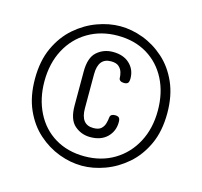

<svg xmlns="http://www.w3.org/2000/svg" viewBox="-96 -791 909 862"><g transform="rotate(15 358.0 -360.0)"><path d="M355 -35Q302 -35 248.5 -55Q195 -75 150 -115Q105 -155 78 -216Q51 -277 51 -358Q51 -442 79.5 -503.5Q108 -565 154 -605Q200 -645 254.5 -665Q309 -685 361 -685Q414 -685 467.5 -665Q521 -645 566 -605Q611 -565 638 -504Q665 -443 665 -362Q665 -278 636.5 -216.5Q608 -155 562 -115Q516 -75 461.5 -55Q407 -35 355 -35ZM355 -79Q433 -79 493 -115Q553 -151 587 -215Q621 -279 621 -362Q621 -444 589 -507Q557 -570 498.5 -605.5Q440 -641 361 -641Q284 -641 223.5 -605.5Q163 -570 129 -506Q95 -442 95 -358Q95 -278 127 -214Q159 -150 218 -114.5Q277 -79 355 -79ZM358 -169Q316 -169 285 -196Q254 -223 254 -288V-446Q254 -511 285 -538Q316 -565 359 -565Q408 -565 436.5 -538Q465 -511 465 -470Q465 -454 459.5 -448.5Q454 -443 442 -443Q431 -443 424.5 -447.5Q418 -452 418 -460Q418 -471 414 -485.5Q410 -500 398 -511Q386 -522 361 -522Q302 -522 302 -446V-288Q302 -212 361 -212Q386 -212 397.5 -223Q409 -234 413 -249Q417 -264 418 -276Q419 -285 425 -289Q431 -293 441 -293Q454 -293 459.5 -287.5Q465 -282 465 -267Q465 -225 436.5 -197Q408 -169 358 -169Z"/></g></svg>

Font: Dosis ExtraLight
Style: Regular
Weight: 400
Version: Version 3.001; ttfautohint (v1.8.2)